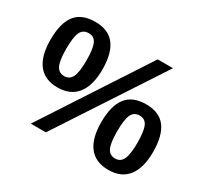

<svg xmlns="http://www.w3.org/2000/svg" viewBox="-144 -898 1177 1109"><g transform="rotate(30 444.5 -344.0)"><path d="M862.8 -210.9Q862.8 -104.5 818.8 -48.3Q774.9 7.8 689.9 7.8Q604 7.8 560.5 -47.9Q517.1 -103.5 517.1 -210.9Q517.1 -320.3 559.1 -375.2Q601.1 -430.2 691.9 -430.2Q779.8 -430.2 821.3 -374.8Q862.8 -319.3 862.8 -210.9ZM269.5 0H168.9L618.2 -688H720.2ZM199.2 -695.8Q286.6 -695.8 328.9 -640.6Q371.1 -585.4 371.1 -477.1Q371.1 -370.6 326.9 -314.2Q282.7 -257.8 196.8 -257.8Q111.8 -257.8 68.4 -313.7Q24.9 -369.6 24.9 -477.1Q24.9 -587.9 66.9 -641.8Q108.9 -695.8 199.2 -695.8ZM757.8 -210.9Q757.8 -288.6 742.9 -321.8Q728 -355 691.9 -355Q652.8 -355 637.9 -321.3Q623 -287.6 623 -210.9Q623 -132.8 638.7 -100.8Q654.3 -68.8 690.9 -68.8Q726.6 -68.8 742.2 -102.1Q757.8 -135.3 757.8 -210.9ZM265.1 -477.1Q265.1 -553.7 250.2 -586.9Q235.4 -620.1 199.2 -620.1Q160.2 -620.1 145 -587.2Q129.9 -554.2 129.9 -477.1Q129.9 -399.9 145.8 -366.9Q161.6 -334 198.2 -334Q234.4 -334 249.8 -367.2Q265.1 -400.4 265.1 -477.1Z"/></g></svg>

Font: TypoPRO Liberation Sans
Style: Bold
Weight: 700
Designer: Steve Matteson
Foundry: Ascender Corporation
Version: Version 2.00.1